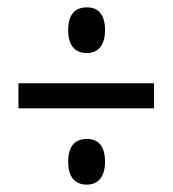

<svg xmlns="http://www.w3.org/2000/svg" viewBox="-20 -664 469 521"><path d="M216 -520C245 -520 265 -540 265 -582C265 -623 248 -644 216 -644C182 -644 165 -623 165 -582C165 -541 183 -520 216 -520ZM30 -370H398V-438H30ZM216 -163C245 -163 265 -183 265 -225C265 -266 248 -287 216 -287C182 -287 165 -266 165 -225C165 -184 183 -163 216 -163Z"/></svg>

Font: Noto Sans Tamil UI ExtraCondensed
Style: Regular
Weight: 400
Width: 2
Designer: Jelle Bosma - Monotype Design Team
Foundry: Monotype Imaging Inc.
Version: Version 2.004